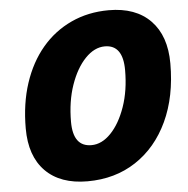

<svg xmlns="http://www.w3.org/2000/svg" viewBox="-53 -778 827 845"><g transform="rotate(-5 361.0 -355.0)"><path d="M300 16Q180 16 114.5 -50.5Q49 -117 49 -239Q49 -349 78.5 -438.5Q108 -528 162 -592Q216 -656 291.5 -691Q367 -726 458 -726Q577 -726 642.5 -658.5Q708 -591 708 -469Q708 -323 657 -214Q606 -105 514 -44.5Q422 16 300 16ZM331 -141Q377 -141 417 -182.5Q457 -224 482 -295.5Q507 -367 507 -457Q507 -569 427 -569Q381 -569 340.5 -527Q300 -485 275 -413Q250 -341 250 -251Q250 -141 331 -141Z"/></g></svg>

Font: Geist Black
Style: Italic
Weight: 900
Italic angle: -12°
Designer: Basement.studio, Andrés Briganti, Mateo Zaragoza
Foundry: Basement.studio, Vercel, Andrés Briganti, Guido Ferreyra, Mateo Zaragoza
Version: Version 1.500; ttfautohint (v1.8.4.7-5d5b)